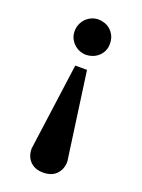

<svg xmlns="http://www.w3.org/2000/svg" viewBox="-135 -563 610 824"><g transform="rotate(20 170.0 -150.5)"><path d="M251 118.2Q251 138.7 244.4 153.8Q237.8 168.9 226.8 179.2Q215.8 189.5 200.7 194.3Q185.5 199.2 168.9 199.2Q152.3 199.2 137.7 194.3Q123 189.5 112.1 179.4Q101.1 169.4 94.5 154.3Q87.9 139.2 87.9 118.2L142.1 -279.8H195.8ZM250 -418Q250 -398.4 242.7 -383.8Q235.4 -369.1 223.6 -359.1Q211.9 -349.1 197.5 -344Q183.1 -338.9 168.9 -338.9Q154.8 -338.9 140.6 -344.2Q126.5 -349.6 115 -359.9Q103.5 -370.1 96.2 -384.8Q88.9 -399.4 88.9 -418Q88.9 -435.1 95.2 -450.2Q101.6 -465.3 112.5 -476.3Q123.5 -487.3 138.2 -493.7Q152.8 -500 168.9 -500Q181.2 -500 195.6 -495.6Q210 -491.2 221.9 -481.2Q233.9 -471.2 241.9 -455.6Q250 -439.9 250 -418Z"/></g></svg>

Font: Charis SIL Eur
Style: Bold
Weight: 700
Foundry: SIL International
Version: Version 5.000